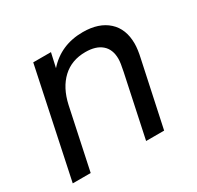

<svg xmlns="http://www.w3.org/2000/svg" viewBox="-118 -652 808 788"><g transform="rotate(-30 285.5 -258.5)"><path d="M123 -511.2H207L191.9 -443.8Q256.8 -517.1 360.8 -517.1Q436.5 -517.1 479.5 -478Q522 -439.5 522 -370.1Q522 -342.8 513.2 -304.2L448.2 0H362.8L424.8 -292Q433.1 -330.6 433.1 -349.1Q433.1 -394 405.8 -417.5Q378.9 -440.9 329.1 -440.9Q263.7 -440.9 220.7 -400.9Q177.2 -360.4 161.1 -287.1L100.1 0H15.1Z"/></g></svg>

Font: D-DIN Exp
Style: DINExp-Italic
Weight: 400
Width: 7
Italic angle: -12°
Designer: Charles Nix
Foundry: Datto Inc.
Version: Version 1.00